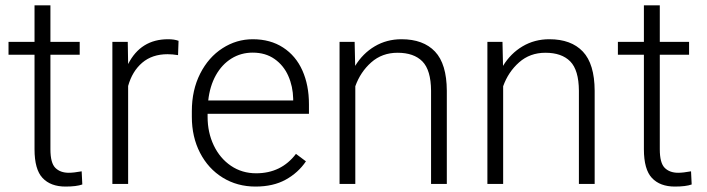

<svg xmlns="http://www.w3.org/2000/svg" viewBox="-20 -684 2628 714"><path d="M286.1 2Q264.2 9.8 223.6 9.8Q168.5 9.8 138.4 -22Q108.4 -53.7 108.4 -128.9V-480.5H11.7V-528.3H108.4V-664.1H167.5V-528.3H276.4V-480.5H167.5V-128.9Q167.5 -78.1 185.8 -59.8Q204.1 -41.5 235.8 -41.5Q253.9 -41.5 283.7 -46.9Z M456.5 -364.3V0H397.9V-528.3H455.1L456.5 -445.8Q503.4 -538.1 605 -538.1Q628.4 -538.1 644 -532.2L642.1 -479Q621.1 -482.4 603 -482.4Q545.9 -482.4 508.8 -450.7Q471.7 -418.9 456.5 -364.3Z M1117.7 -84Q1088.9 -41.5 1042.5 -15.9Q996.1 9.8 930.2 9.8Q862.3 9.8 808.3 -23.4Q754.4 -56.6 723.9 -115.7Q693.4 -174.8 693.4 -249.5V-270.5Q693.4 -349.1 724.4 -410.2Q755.4 -471.2 807.4 -504.6Q859.4 -538.1 919.9 -538.1Q985.4 -538.1 1032.7 -507.3Q1080.1 -476.6 1104.5 -421.9Q1128.9 -367.2 1128.9 -296.4V-260.7H752V-249.5Q752 -191.4 774.9 -143.3Q797.9 -95.2 838.9 -67.4Q879.9 -39.6 932.6 -39.6Q1025.9 -39.6 1080.6 -111.8ZM754.4 -310.5H1070.3V-316.9Q1069.3 -362.8 1052 -401.9Q1034.7 -440.9 1001 -464.6Q967.3 -488.3 919.9 -488.3Q876 -488.3 840.6 -466.3Q805.2 -444.3 782.7 -404.1Q760.3 -363.8 754.4 -310.5Z M1301.3 -363.3V0H1242.7V-528.3H1298.8L1300.8 -439Q1329.1 -485.4 1373.5 -511.7Q1418 -538.1 1473.1 -538.1Q1554.2 -538.1 1597.7 -492.2Q1641.1 -446.3 1641.6 -346.7V0H1583V-346.7Q1582.5 -423.3 1550.8 -455.6Q1519 -487.8 1458.5 -487.8Q1400.9 -487.8 1360.6 -452.1Q1320.3 -416.5 1301.3 -363.3Z M1851.1 -363.3V0H1792.5V-528.3H1848.6L1850.6 -439Q1878.9 -485.4 1923.3 -511.7Q1967.8 -538.1 2022.9 -538.1Q2104 -538.1 2147.5 -492.2Q2190.9 -446.3 2191.4 -346.7V0H2132.8V-346.7Q2132.3 -423.3 2100.6 -455.6Q2068.8 -487.8 2008.3 -487.8Q1950.7 -487.8 1910.4 -452.1Q1870.1 -416.5 1851.1 -363.3Z M2552.2 2Q2530.3 9.8 2489.7 9.8Q2434.6 9.8 2404.5 -22Q2374.5 -53.7 2374.5 -128.9V-480.5H2277.8V-528.3H2374.5V-664.1H2433.6V-528.3H2542.5V-480.5H2433.6V-128.9Q2433.6 -78.1 2451.9 -59.8Q2470.2 -41.5 2502 -41.5Q2520 -41.5 2549.8 -46.9Z"/></svg>

Font: Mardoto Light
Style: Regular
Weight: 400
Designer: Christian Robertson, Vahan Hovhannisyan
Foundry: Google
Version: Version 1.000